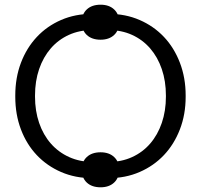

<svg xmlns="http://www.w3.org/2000/svg" viewBox="-20 -759 855 817"><path d="M443 -1Q514 -1 574 -27Q634 -53 677.5 -99Q721 -145 745.5 -208.5Q770 -272 770 -347V-353Q770 -428 745.5 -492Q721 -556 677.5 -602Q634 -648 574 -674Q514 -700 443 -700H371Q300 -700 240 -674Q180 -648 136.5 -601.5Q93 -555 69 -491.5Q45 -428 45 -353V-347Q45 -272 69 -208.5Q93 -145 136.5 -99Q180 -53 240 -27Q300 -1 371 -1ZM441 -631Q497 -631 542 -610.5Q587 -590 619 -553Q651 -516 668.5 -465Q686 -414 686 -352V-348Q686 -287 668.5 -236Q651 -185 619 -148Q587 -111 542 -90.5Q497 -70 443 -70H375Q320 -70 274.5 -90.5Q229 -111 196.5 -148Q164 -185 146.5 -236Q129 -287 129 -348V-352Q129 -414 146.5 -465Q164 -516 196 -553Q228 -590 273 -610.5Q318 -631 373 -631ZM328 -665Q328 -630 349.5 -610Q371 -590 408 -590Q444 -590 465.5 -610Q487 -630 487 -665Q487 -699 465.5 -719Q444 -739 408 -739Q371 -739 349.5 -719Q328 -699 328 -665ZM328 -37Q328 -2 349.5 18Q371 38 408 38Q444 38 465.5 18Q487 -2 487 -37Q487 -71 465.5 -91Q444 -111 408 -111Q371 -111 349.5 -91Q328 -71 328 -37Z"/></svg>

Font: Fixel Variable
Style: Regular
Weight: 100
Width: 3
Designer: AlfaBravo + MacPaw
Foundry: Kyrylo Tkachov, Marchela Mozhyna, Serhii Makarenko, Maria Weinstein, Zakhar Kryvoshyya
Version: Version 1.211